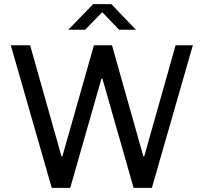

<svg xmlns="http://www.w3.org/2000/svg" viewBox="-20 -904 980 924"><path d="M229 0 32 -686H125L276 -151H280L432 -686H519L670 -151H674L825 -686H908L711 0H623L473 -525H468L318 0ZM309 -761 428 -884H516L634 -761H553L458 -860H486L390 -761Z"/></svg>

Font: Chivo Medium Light
Style: Regular
Weight: 300
Version: Version 2.002